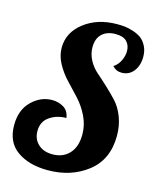

<svg xmlns="http://www.w3.org/2000/svg" viewBox="-116 -830 757 927"><g transform="rotate(15 262.5 -366.0)"><path d="M516 -630Q516 -586 493.5 -557.5Q471 -529 434 -529Q406 -529 388 -550Q408 -562 420.5 -586.5Q433 -611 433 -636Q433 -665 415.5 -683.5Q398 -702 359 -702Q317 -702 292 -679Q267 -656 267 -612Q267 -578 283.5 -547.5Q300 -517 325 -495.5Q350 -474 379.5 -446.5Q409 -419 434 -392Q459 -365 475.5 -322.5Q492 -280 492 -229Q492 -110 410 -46Q328 18 211 18Q118 18 58.5 -23.5Q-1 -65 -1 -151Q-1 -227 44 -271Q89 -315 146 -315Q178 -315 203.5 -299.5Q229 -284 234 -249Q187 -249 151 -224.5Q115 -200 115 -152Q115 -113 141.5 -87.5Q168 -62 214 -62Q266 -62 297.5 -96Q329 -130 329 -192Q329 -239 308 -282Q287 -325 256.5 -358Q226 -391 196 -422.5Q166 -454 145 -492.5Q124 -531 124 -571Q124 -648 190.5 -699Q257 -750 355 -750Q373 -750 390 -748.5Q407 -747 431.5 -739.5Q456 -732 473.5 -720Q491 -708 503.5 -684.5Q516 -661 516 -630Z"/></g></svg>

Font: Lobster Two
Style: Bold Italic
Weight: 700
Designer: Pablo Impallari
Foundry: Pablo Impallari. www.impallari.com
Version: Version 2.000